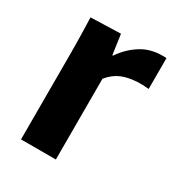

<svg xmlns="http://www.w3.org/2000/svg" viewBox="-134 -621 660 711"><g transform="rotate(30 196.5 -265.5)"><path d="M58 0V-357Q58 -410 57 -448Q56 -486 55 -520L183 -524L195 -439H198Q227 -482 270 -508Q313 -534 374 -530V-398Q324 -404 280 -393Q236 -382 207 -345V0Z"/></g></svg>

Font: Murecho Thin SemiBold
Style: Regular
Weight: 600
Version: Version 1.010